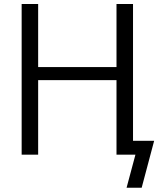

<svg xmlns="http://www.w3.org/2000/svg" viewBox="-20 -750 782 931"><path d="M165 -730.5V-424.8H544.9V-730.5H625V-67.4H727.5L667 160.2H593.8L636.7 0H625H585H544.9V-361.3H165V0H85V-730.5Z"/></svg>

Font: Mgen+ 1c regular
Style: Regular
Weight: 400
Designer: [Source Han Sans]
Ryoko NISHIZUKA  (kana & ideographs); Paul D. Hunt (Latin, Greek & Cyrillic); Wenlong ZHANG  (bopomofo
Version: Version 1.059.20150602